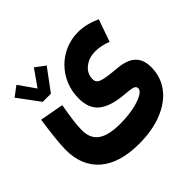

<svg xmlns="http://www.w3.org/2000/svg" viewBox="-187 -746 1155 1155"><g transform="rotate(-45 390.5 -168.5)"><path d="M310.5 -507.8 248 -554.7 173.8 -448.7 99.6 -554.7 37.1 -507.8 139.2 -370.1H208.5ZM729 -483.4C678.2 -505.9 630.4 -517.1 585.4 -517.1C430.2 -517.1 306.2 -391.6 306.2 -232.9C306.2 -173.3 323.7 -129.9 359.4 -103C394.5 -75.7 447.8 -59.1 519.5 -53.7C543.5 -52.2 563.5 -49.3 579.6 -45.9C595.7 -42 603.5 -33.7 603.5 -21.5C603.5 -8.3 593.3 3.9 572.3 15.1C530.8 38.1 458.5 53.2 377 53.2C240.7 53.2 184.6 8.8 184.6 -83.5C184.6 -126 191.9 -181.6 208 -273.4L56.2 -300.8C43.5 -217.8 32.2 -115.2 32.2 -67.9C32.2 23.4 61.5 93.8 119.6 144C177.7 193.8 261.7 218.8 371.6 218.8C446.8 218.8 512.7 207.5 569.3 184.6C682.6 139.2 748.5 54.2 748.5 -55.7C748.5 -147.5 696.8 -188 597.7 -196.3C479 -207 447.3 -214.8 447.3 -254.9C447.3 -285.6 460 -311.5 484.9 -331.5C509.8 -351.6 540 -361.8 576.7 -361.8C609.9 -361.8 644 -355 678.7 -340.8Z"/></g></svg>

Font: Estedad ExtraBold
Style: Regular
Weight: 800
Designer: Amin Abedi
Version: Version 7.3